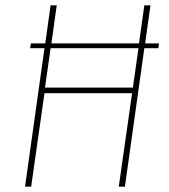

<svg xmlns="http://www.w3.org/2000/svg" viewBox="-20 -701 634 721"><path d="M577 -538 575 -520H522L449 0H426L476 -351H147L97 0H74L147 -520H93L96 -538H150L170 -681H193L173 -538H502L522 -681H545L525 -538ZM479 -372 500 -520H170L149 -372Z"/></svg>

Font: Fira Sans Condensed Thin
Style: Italic
Weight: 250
Width: 3
Italic angle: -8°
Designer: Carrois Corporate & Edenspiekermann AG
Foundry: Carrois Corporate GbR & Edenspiekermann AG
Version: Version 4.203